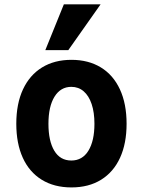

<svg xmlns="http://www.w3.org/2000/svg" viewBox="-20 -828 640 860"><path d="M53 -273.5Q53 -363.5 83 -427.8Q113 -492 168.5 -526Q224 -560 300 -560Q376 -560 431.5 -526.2Q487 -492.5 517 -428Q547 -363.5 547 -273.5Q547 -185.5 517.8 -121.5Q488.5 -57.5 433 -23Q377.5 11.5 300 11.5Q222.5 11.5 166.8 -23Q111 -57.5 82 -121.5Q53 -185.5 53 -273.5ZM403 -273.5Q403 -324.5 390.5 -361.8Q378 -399 354.8 -419Q331.5 -439 299.5 -439Q251.5 -439 224.2 -395Q197 -351 197 -273.5Q197 -196.5 223.2 -152.8Q249.5 -109 299.5 -109Q349 -109 376 -153Q403 -197 403 -273.5ZM183 -603.5 266 -808.5H430.5L286 -603.5Z"/></svg>

Font: JuliaMono ExtraBold
Style: Regular
Weight: 800
Monospace: yes
Designer: cormullion
Foundry: corm
Version: Version 0.055; ttfautohint (v1.8.4)